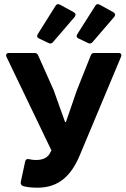

<svg xmlns="http://www.w3.org/2000/svg" viewBox="-20 -874 594 906"><path d="M242.2 -846.7 158.2 -712.9C152.3 -703.1 155.3 -696.3 164.1 -692.4L209 -670.9C216.8 -667 224.6 -668 230.5 -675.8L332 -793.9C338.9 -802.7 337.9 -810.5 328.1 -816.4L263.7 -851.6C254.9 -856.4 247.1 -855.5 242.2 -846.7ZM429.7 -846.7 344.7 -712.9C338.9 -703.1 341.8 -696.3 350.6 -692.4L395.5 -670.9C403.3 -667 411.1 -668 417 -675.8L518.6 -793.9C525.4 -802.7 524.4 -810.5 514.6 -816.4L451.2 -851.6C442.4 -856.4 434.6 -855.5 429.7 -846.7ZM88.9 3.9C105.5 8.8 127.9 11.7 157.2 11.7C258.8 11.7 317.4 -46.9 357.4 -143.6L550.8 -605.5C555.7 -617.2 550.8 -624 539.1 -624H425.8C417 -624 411.1 -621.1 408.2 -612.3L342.8 -448.2L291 -297.9H287.1L233.4 -448.2L160.2 -612.3C156.2 -621.1 151.4 -624 142.6 -624H22.5C10.7 -624 5.9 -616.2 10.7 -605.5L222.7 -164.1L212.9 -146.5C201.2 -127.9 178.7 -119.1 150.4 -119.1C134.8 -119.1 125 -121.1 117.2 -123C107.4 -125 100.6 -122.1 98.6 -111.3L78.1 -15.6C76.2 -6.8 80.1 1 88.9 3.9Z"/></svg>

Font: Ed Sans Neue
Style: Bold
Weight: 700
Designer: Stephen Hutchings
Version: Version 1.004;PS 001.004;hotconv 1.0.88;makeotf.lib2.5.64775